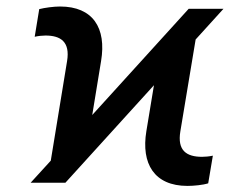

<svg xmlns="http://www.w3.org/2000/svg" viewBox="-20 -573 776 602"><path d="M76 0H185L462.7 -305.8L438.9 -161.6C422.2 -60.4 463.1 9.9 567.8 9.9C587.4 9.9 616.5 7.1 632.8 1.8L647.4 -84.9C636 -82.4 622.9 -81.3 613.6 -81.3C564.3 -81.3 535.5 -101.2 545.5 -161.2L593.4 -449.2L680.8 -545.5H571.7L269.2 -212.4L296.9 -381.4C314.3 -485.4 271.3 -552.6 168.3 -552.6C148.1 -552.6 120 -548.7 103 -544.4L88.8 -457.7C99.4 -460.2 112.6 -461.6 122.5 -461.6C170.1 -461.6 200.3 -442.1 190.3 -381.4L139.2 -69.2Z"/></svg>

Font: Magic Ui Pro Medium
Style: Italic
Weight: 500
Italic angle: -9.39999°
Designer: Stefan Endress, Andreas Faust
Version: Version 1.000;FEAKit 1.0